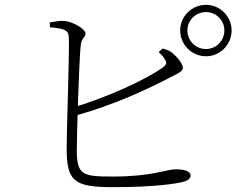

<svg xmlns="http://www.w3.org/2000/svg" viewBox="-20 -784 1040 795"><path d="M833 -551C891 -551 939 -599 939 -658C939 -716 891 -764 833 -764C774 -764 726 -716 726 -658C726 -599 774 -551 833 -551ZM447 -9C611 -9 706 -22 742 -32C758 -37 769 -44 769 -58C769 -75 743 -83 708 -83C668 -83 611 -53 448 -53C323 -53 298 -58 298 -162C298 -228 307 -521 314 -595C317 -627 334 -629 334 -645C334 -664 282 -694 248 -697C229 -699 209 -695 186 -691L187 -671C243 -666 263 -661 265 -631C268 -579 256 -239 256 -172C256 -35 284 -9 447 -9ZM271 -335 276 -301C452 -347 607 -423 674 -458C711 -478 737 -486 737 -503C737 -523 706 -557 685 -571C677 -576 666 -580 653 -583L637 -568C647 -559 657 -549 663 -538C672 -523 670 -516 652 -503C581 -453 425 -381 271 -335ZM833 -581C790 -581 756 -615 756 -658C756 -700 790 -734 833 -734C875 -734 909 -700 909 -658C909 -615 875 -581 833 -581Z"/></svg>

Font: Source Han Serif TW VF
Style: Regular
Weight: 250
Designer: Ryoko NISHIZUKA 西塚涼子 (kana & ideographs); Frank Grießhammer (Latin, Greek & Cyrillic); Wenlong ZHANG 张文龙 (bopomofo); San
Foundry: Adobe
Version: Version 2.002;hotconv 1.1.0;makeotfexe 2.6.0